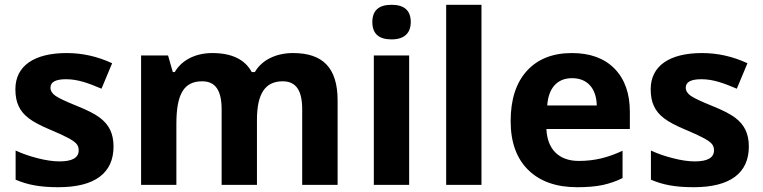

<svg xmlns="http://www.w3.org/2000/svg" viewBox="-20 -780 3217 810"><path d="M459 -162.1C459 -189 454.1 -212.4 444.8 -231.9C435.5 -251.5 420.9 -268.6 400.9 -283.7C380.9 -298.8 349.6 -314.9 307.1 -332C259.3 -351.1 228.5 -365.7 214.4 -375.5C200.2 -385.3 192.9 -397 192.9 -410.2C192.9 -434.1 214.8 -445.8 258.8 -445.8C308.1 -445.8 353.5 -429.2 408.2 -405.8L453.1 -513.2C391.1 -542 327.1 -556.2 261.2 -556.2C123 -556.2 44.9 -501 44.9 -403.8C44.9 -375.5 49.3 -351.6 58.6 -332.5C67.4 -313 81.5 -295.9 101.6 -280.8C121.1 -265.6 151.9 -249.5 193.8 -231.9C223.1 -219.7 246.6 -209 264.2 -199.7C299.3 -181.2 312 -169.4 312 -146C312 -114.7 285.2 -99.1 231 -99.1C204.6 -99.1 174.3 -103.5 139.6 -112.3C105 -121.1 73.7 -131.8 45.9 -145V-22C94.7 -1 146.5 9.8 226.1 9.8C380.9 9.8 459 -50.3 459 -162.1Z M1064 -273.9C1064 -387.2 1100.1 -437 1172.9 -437C1229.5 -437 1254.9 -397.5 1254.9 -318.8V0H1404.3V-356C1404.3 -496.1 1339.8 -556.2 1216.3 -556.2C1144.5 -556.2 1084.5 -526.9 1055.2 -476.1H1042C1013.2 -529.3 957.5 -556.2 876 -556.2C804.2 -556.2 746.6 -526.4 717.3 -476.1H709L689 -545.9H575.2V0H724.1V-256.8C724.1 -385.3 756.8 -437 833 -437C889.6 -437 915 -397.5 915 -318.8V0H1064Z M1550.8 -687C1550.8 -638.2 1577.6 -613.8 1631.8 -613.8C1686 -613.8 1712.9 -640.6 1712.9 -687C1712.9 -735.4 1686 -759.8 1631.8 -759.8C1577.6 -759.8 1550.8 -735.4 1550.8 -687ZM1706.1 -545.9H1557.1V0H1706.1Z M2011.2 -759.8H1862.3V0H2011.2Z M2393.6 -450.2C2456.5 -450.2 2496.1 -408.7 2497.6 -335H2288.6C2293.9 -408.7 2330.6 -450.2 2393.6 -450.2ZM2414.6 9.8C2457 9.8 2493.2 6.8 2522.9 0.5C2552.7 -6.3 2580.6 -15.6 2606.4 -28.8V-144C2542.5 -114.3 2487.3 -101.1 2421.4 -101.1C2336.9 -101.1 2288.6 -151.4 2285.2 -235.8H2637.2V-308.1C2637.2 -385.7 2615.7 -446.3 2572.8 -490.2C2529.8 -534.2 2469.7 -556.2 2392.6 -556.2C2312 -556.2 2248.5 -531.2 2203.1 -481.4C2157.2 -431.2 2134.3 -360.4 2134.3 -269C2134.3 -180.2 2159.2 -111.3 2208.5 -63C2257.8 -14.6 2326.7 9.8 2414.6 9.8Z M3139.2 -162.1C3139.2 -189 3134.3 -212.4 3125 -231.9C3115.7 -251.5 3101.1 -268.6 3081.1 -283.7C3061 -298.8 3029.8 -314.9 2987.3 -332C2939.5 -351.1 2908.7 -365.7 2894.5 -375.5C2880.4 -385.3 2873 -397 2873 -410.2C2873 -434.1 2895 -445.8 2939 -445.8C2988.3 -445.8 3033.7 -429.2 3088.4 -405.8L3133.3 -513.2C3071.3 -542 3007.3 -556.2 2941.4 -556.2C2803.2 -556.2 2725.1 -501 2725.1 -403.8C2725.1 -375.5 2729.5 -351.6 2738.8 -332.5C2747.6 -313 2761.7 -295.9 2781.7 -280.8C2801.3 -265.6 2832 -249.5 2874 -231.9C2903.3 -219.7 2926.8 -209 2944.3 -199.7C2979.5 -181.2 2992.2 -169.4 2992.2 -146C2992.2 -114.7 2965.3 -99.1 2911.1 -99.1C2884.8 -99.1 2854.5 -103.5 2819.8 -112.3C2785.2 -121.1 2753.9 -131.8 2726.1 -145V-22C2774.9 -1 2826.7 9.8 2906.2 9.8C3061 9.8 3139.2 -50.3 3139.2 -162.1Z"/></svg>

Font: Sahel
Style: Bold
Weight: 700
Foundry: Saber Rastikerdar (saber.rastikerdar@gmail.com)
Version: Version 3.4.0